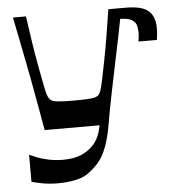

<svg xmlns="http://www.w3.org/2000/svg" viewBox="-51 -536 723 794"><g transform="rotate(-5 310.5 -139.5)"><path d="M49 194V82Q58 86 78.5 94.5Q99 103 127.5 109Q156 115 188 115Q234 115 265.5 101Q297 87 318 62Q330 47 337.5 29.5Q345 12 350 -14H122Q112 -72 102 -127Q92 -182 81.5 -238.5Q71 -295 58.5 -356.5Q46 -418 32 -489H86Q94 -431 102.5 -376Q111 -321 119.5 -276Q128 -231 134 -200Q140 -169 144 -158Q149 -144 156.5 -137Q164 -130 186.5 -127.5Q209 -125 256 -125Q302 -125 324 -127.5Q346 -130 354 -137Q362 -144 366 -158Q370 -169 376.5 -200Q383 -231 392 -276.5Q401 -322 410 -376.5Q419 -431 428 -489H482Q471 -432 459 -372.5Q447 -313 435 -256.5Q423 -200 413.5 -152.5Q404 -105 397.5 -71Q391 -37 389 -23Q378 42 363.5 79Q349 116 332.5 136Q316 156 296 172Q273 193 237 201.5Q201 210 158 210Q123 210 93.5 204.5Q64 199 49 194ZM424 -446 434 -489Q445 -489 459 -489Q473 -489 500 -489Q545 -489 571 -479Q597 -469 609 -447.5Q621 -426 621 -394Q621 -383 620 -370.5Q619 -358 617 -345H540Q542 -357 543 -363.5Q544 -370 544 -374.5Q544 -379 544 -385Q544 -397 540.5 -410.5Q537 -424 527 -431Q517 -440 496.5 -443Q476 -446 424 -446Z"/></g></svg>

Font: Ojuju SemiBold
Style: Regular
Weight: 600
Designer: Chisaokwu Joboson, Mirko Velimirovic
Foundry: Udi Foundry
Version: Version 1.000